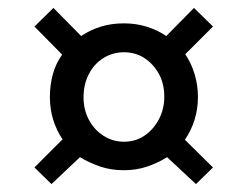

<svg xmlns="http://www.w3.org/2000/svg" viewBox="-20 -582 611 485"><path d="M185 -491Q207 -506 234 -514.5Q261 -523 293 -523Q324 -523 351 -514.5Q378 -506 400 -491L470 -562L518 -515L448 -445Q463 -423 471.5 -395Q480 -367 480 -337Q480 -307 471.5 -279.5Q463 -252 447 -229L518 -159L475 -117L402 -185Q380 -171 352.5 -161.5Q325 -152 293 -152Q260 -152 232.5 -161.5Q205 -171 182 -185L110 -117L67 -159L138 -230Q106 -278 106 -337Q106 -367 113.5 -394.5Q121 -422 137 -444L67 -515L115 -562ZM191 -336Q191 -305 204.5 -279.5Q218 -254 241.5 -239Q265 -224 293 -224Q322 -224 344.5 -239Q367 -254 381 -280Q395 -306 395 -338Q395 -371 381 -396Q367 -421 344.5 -435.5Q322 -450 293 -450Q265 -450 241.5 -435.5Q218 -421 204.5 -395Q191 -369 191 -336Z"/></svg>

Font: Raleway Thin SemiBold
Style: Italic
Weight: 600
Italic angle: -12°
Version: Version 4.026